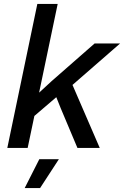

<svg xmlns="http://www.w3.org/2000/svg" viewBox="-20 -749 628 972"><path d="M169 -729H272L178 -280L241 -338L459 -529H588L347 -319L485 0H372L287 -202L265 -257L154 -162L120 0H17ZM179 57H278L183 203H105Z"/></svg>

Font: Mona Sans Medium
Style: Italic
Weight: 500
Italic angle: -11.7°
Designer: Deni Anggara
Foundry: GitHub
Version: Version 2.000